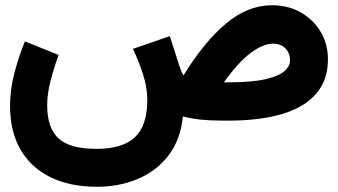

<svg xmlns="http://www.w3.org/2000/svg" viewBox="-20 -463 1297 737"><path d="M205.1 -252Q188 -206.1 174.6 -155Q161.1 -104 161.1 -59.1Q161.1 27.8 204.3 68.1Q247.6 108.4 350.6 108.4Q449.2 108.4 497.1 64.5Q544.9 20.5 545.4 -78.1Q545.4 -127.9 528.6 -179.2Q511.7 -230.5 490.2 -275.4L631.8 -324.2L669.9 -206.1Q676.8 -185.5 684.1 -173.3Q764.2 -303.2 847.9 -373Q931.6 -442.9 1024.4 -442.9Q1085.4 -442.9 1134 -415.5Q1182.6 -388.2 1210.7 -341.1Q1238.8 -293.9 1238.8 -235.4Q1238.8 -154.3 1192.6 -102.1Q1146.5 -49.8 1061.3 -24.9Q976.1 0 857.9 0H833Q740.2 0 682.1 -16.1Q672.9 73.7 626.7 133.8Q580.6 193.8 509 223.9Q437.5 253.9 352.1 253.9Q249 253.9 174.3 217.5Q99.6 181.2 59.1 111.8Q18.6 42.5 18.6 -56.6Q18.6 -118.7 35.2 -182.4Q51.8 -246.1 75.7 -304.2ZM856 -147Q946.8 -147 998.5 -158.9Q1050.3 -170.9 1071.8 -189.9Q1093.3 -209 1093.3 -231Q1093.3 -259.3 1075.7 -277.3Q1058.1 -295.4 1027.3 -295.4Q990.2 -295.4 942.6 -260Q895 -224.6 839.4 -147Z"/></svg>

Font: Vazir Black WOL-UI
Style: Black-WOL-UI
Weight: 900
Designer: Saber Rastikerdar
Foundry: Saber Rastikerdar
Version: Version 30.0.0